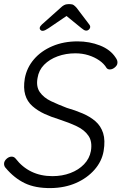

<svg xmlns="http://www.w3.org/2000/svg" viewBox="-26 -913 608 942"><path d="M223.6 9.8Q147.5 10.7 95.7 -14.2Q43.9 -39.1 2 -88.9Q-2 -92.8 -4.4 -99.1Q-6.8 -105.5 -5.9 -113.3Q-3.9 -125 7.3 -134.8Q18.6 -144.5 31.2 -144.5Q43 -144.5 50.8 -134.8Q83 -92.8 128.4 -70.8Q173.8 -48.8 231.4 -48.8Q279.3 -48.8 319.3 -64Q359.4 -79.1 386.2 -106.9Q413.1 -134.8 419.9 -171.9Q427.7 -217.8 408.2 -246.6Q388.7 -275.4 350.6 -293.5Q312.5 -311.5 264.6 -327.1Q225.6 -338.9 191.9 -354.5Q158.2 -370.1 132.8 -392.6Q107.4 -415 97.7 -448.2Q87.9 -481.4 95.7 -528.3Q105.5 -581.1 140.6 -622.1Q175.8 -663.1 231 -686.5Q286.1 -710 354.5 -710Q413.1 -710 464.4 -689.9Q515.6 -669.9 541 -630.9Q552.7 -615.2 549.8 -601.6Q548.8 -591.8 537.1 -582Q525.4 -572.3 512.7 -572.3Q502.9 -572.3 497.1 -579.1Q484.4 -600.6 460.9 -616.7Q437.5 -632.8 407.7 -642.1Q377.9 -651.4 343.8 -651.4Q296.9 -651.4 256.8 -636.7Q216.8 -622.1 190.4 -595.2Q164.1 -568.4 158.2 -530.3Q150.4 -488.3 169.4 -460.9Q188.5 -433.6 224.6 -416.5Q260.7 -399.4 301.8 -383.8Q342.8 -372.1 379.4 -356.4Q416 -340.8 442.4 -317.9Q468.8 -294.9 480 -259.8Q491.2 -224.6 482.4 -171.9Q473.6 -121.1 437.5 -80.1Q401.4 -39.1 346.7 -15.1Q292 8.8 223.6 9.8ZM312.5 -842.8 211.9 -774.4Q204.1 -769.5 196.8 -765.6Q189.5 -761.7 182.6 -761.7Q175.8 -761.7 171.9 -766.6Q168 -771.5 168.9 -776.4Q169.9 -781.2 172.4 -784.7Q174.8 -788.1 179.7 -793L271.5 -875Q279.3 -882.8 288.1 -887.7Q296.9 -892.6 307.6 -892.6H318.4Q329.1 -892.6 335.9 -887.7Q342.8 -882.8 349.6 -875L411.1 -793.9Q415 -789.1 416 -785.2Q417 -781.2 416 -777.3Q415 -772.5 409.7 -767.6Q404.3 -762.7 397.5 -762.7Q391.6 -762.7 385.7 -766.1Q379.9 -769.5 373 -775.4L293.9 -839.8Z"/></svg>

Font: Quicksand
Style: Italic
Weight: 400
Designer: Andrew Paglinawan
Foundry: Andrew Paglinawan
Version: Version 3.006